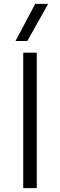

<svg xmlns="http://www.w3.org/2000/svg" viewBox="-20 -972 310 992"><path d="M170 -700V0H100V-700ZM162 -952H229L121 -760H60Z"/></svg>

Font: Goli Light
Style: Regular
Weight: 300
Designer: jaikishan Patel
Foundry: MagicType
Version: Version 1.000